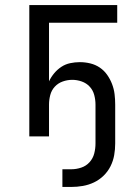

<svg xmlns="http://www.w3.org/2000/svg" viewBox="-20 -540 540 760"><path d="M227 200V130H262Q282 130 301.5 123.5Q321 117 334.5 102Q348 87 353 67.5Q358 48 358 28V-126Q358 -145 353 -164Q348 -183 335 -197Q322 -211 303.5 -217.5Q285 -224 266 -224Q247 -224 228.5 -217.5Q210 -211 197 -197Q184 -183 179 -164Q174 -145 174 -126V0H96V-520H444V-450H174V-218Q182 -235 194.5 -250Q207 -265 223 -275.5Q239 -286 258 -290Q277 -294 296 -294Q317 -294 337.5 -289Q358 -284 375 -272.5Q392 -261 404 -244Q416 -227 423.5 -207.5Q431 -188 433.5 -167.5Q436 -147 436 -126V28Q436 51 432 74Q428 97 417.5 118Q407 139 390 155.5Q373 172 352 182Q331 192 308 196Q285 200 262 200Z"/></svg>

Font: Iosevka SS18
Style: Regular
Weight: 400
Monospace: yes
Designer: Belleve Invis
Foundry: Belleve Invis
Version: Version 25.1.1; ttfautohint (v1.8.4)